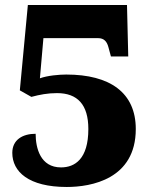

<svg xmlns="http://www.w3.org/2000/svg" viewBox="-20 -735 599 765"><path d="M246 10C343 10 521 -21 521 -221C521 -366 418 -438 244 -438C216 -438 169 -434 139 -423L153 -583H371C394 -583 406 -570 412 -547L422 -510H491L486 -715H91L59 -375L105 -349C139 -358 170 -364 207 -364C289 -364 332 -318 332 -221C332 -101 278 -68 223 -68C141 -68 122 -145 122 -202C70 -202 29 -178 29 -126C29 -51 94 10 246 10Z"/></svg>

Font: Noto Serif Malayalam Black
Style: Regular
Weight: 900
Designer: Indian type Foundry, Jelle Bosma, Monotype Design Team
Foundry: Monotype Imaging Inc.
Version: Version 2.104